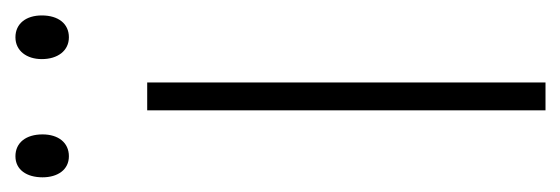

<svg xmlns="http://www.w3.org/2000/svg" viewBox="-278 -480 744 255"><g transform="rotate(-90 94.5 -352.0)"><path d="M-13 -668C-13 -648 -3 -633 15 -633C33 -633 44 -647 44 -668C44 -690 33 -704 15 -704C-3 -704 -13 -689 -13 -668ZM144 -669C144 -648 155 -633 173 -633C191 -633 202 -647 202 -669C202 -690 191 -704 173 -704C155 -704 144 -689 144 -669ZM113 0V-529H76V0Z"/></g></svg>

Font: Noto Sans Malayalam Condensed ExtraLight
Style: Regular
Weight: 200
Width: 3
Designer: Jelle Bosma - Monotype Design Team
Foundry: Monotype Imaging Inc.
Version: Version 2.104